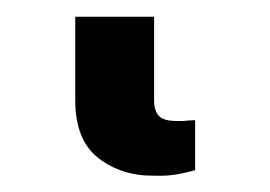

<svg xmlns="http://www.w3.org/2000/svg" viewBox="-20 28 328 233"><path d="M167 241.2Q127.9 241.7 99.6 220Q71.3 198.2 71.3 149.4V48.3H167V149.4Q167 162.1 172.6 168.5Q178.2 174.8 194.3 174.8Q198.2 174.8 201.4 174.8Q204.6 174.8 207.5 174.3Q214.4 173.8 216.8 173.8V234.4Q205.6 237.8 193.8 239.7Q182.1 241.7 167 241.2Z"/></svg>

Font: Inter Display Extra Bold
Style: Regular
Weight: 800
Designer: Rasmus Andersson
Foundry: rsms
Version: Version 4.000;git-4fc901f